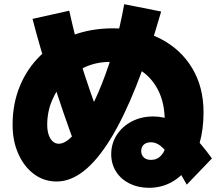

<svg xmlns="http://www.w3.org/2000/svg" viewBox="-20 -835 1040 915"><path d="M690 60Q638 60 597 39.5Q556 19 533 -17.5Q510 -54 510 -100Q510 -151 536.5 -192Q563 -233 608.5 -256.5Q654 -280 710 -280Q759 -280 802.5 -260.5Q846 -241 891.5 -197Q937 -153 990 -80L870 45Q826 -35 796.5 -79Q767 -123 745 -140Q723 -157 700 -157Q678 -157 665.5 -146Q653 -135 653 -115Q653 -96 665.5 -84.5Q678 -73 700 -73Q729 -73 748.5 -94.5Q768 -116 776 -157H759Q761 -174 763 -204Q765 -234 765 -260Q765 -345 732.5 -407.5Q700 -470 641.5 -505Q583 -540 504 -540Q442 -540 388 -516.5Q334 -493 292.5 -452Q251 -411 228 -356.5Q205 -302 205 -240Q205 -213 212 -192.5Q219 -172 231.5 -161Q244 -150 260 -150Q290 -150 324.5 -186.5Q359 -223 395.5 -287Q432 -351 465.5 -435.5Q499 -520 526.5 -617Q554 -714 572 -815L748 -780Q690 -578 629.5 -426Q569 -274 506.5 -172.5Q444 -71 380 -20.5Q316 30 250 30Q190 30 142.5 -5Q95 -40 67.5 -101.5Q40 -163 40 -240Q40 -341 75 -425.5Q110 -510 174 -571.5Q238 -633 325.5 -666.5Q413 -700 519 -700Q649 -700 745.5 -650Q842 -600 896 -510Q950 -420 950 -300Q950 -220 931.5 -154Q913 -88 878.5 -40Q844 8 796 34Q748 60 690 60ZM341 -135Q310 -218 282 -299.5Q254 -381 227 -468L219 -462Q197 -525 176.5 -594.5Q156 -664 135 -745L310 -784Q324 -721 337 -669Q350 -617 365 -569L356 -565Q382 -480 411.5 -395Q441 -310 478 -214Z"/></svg>

Font: M PLUS 1 Thin Black
Style: Regular
Weight: 900
Version: Version 1.001